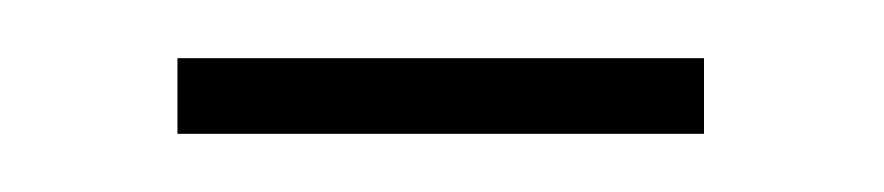

<svg xmlns="http://www.w3.org/2000/svg" viewBox="-20 -330 304 66"><path d="M41 -310H222V-284H41Z"/></svg>

Font: Noto Sans Gurmukhi ExtraCondensed Thin
Style: Regular
Weight: 100
Width: 2
Designer: Jelle Bosma - Monotype Design Team
Foundry: Monotype Imaging Inc.
Version: Version 2.004; ttfautohint (v1.8.4.7-5d5b)